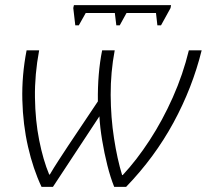

<svg xmlns="http://www.w3.org/2000/svg" viewBox="-20 -727 805 747"><path d="M141.6 0Q108.9 -69.3 89.1 -155.8Q69.3 -242.2 66.9 -338.1Q64.5 -434.1 83.5 -531.2H132.3Q114.7 -437 116 -347.4Q117.2 -257.8 132.6 -180.9Q147.9 -104 171.4 -47.9H173.8Q188.5 -73.2 208.5 -103.8Q228.5 -134.3 245.1 -159.7L360.8 -332.5Q359.4 -441.9 377.4 -531.2H426.3Q410.2 -445.8 410.6 -357.7Q411.1 -269.5 423.6 -189Q436 -108.4 455.1 -45.9H457.5Q511.7 -104 562 -181.2Q612.3 -258.3 652.1 -347.7Q691.9 -437 714.8 -531.2H764.6Q728.5 -385.3 655 -250Q581.5 -114.7 470.7 0H424.3Q409.7 -36.1 397.7 -83.7Q385.7 -131.3 377.4 -181.4Q369.1 -231.4 366.7 -274.4L186 0ZM272.9 -628.4 265.1 -695.8 267.6 -707H645.5L643.6 -695.8L606.4 -628.4H592.3L586.9 -676.3H472.2L445.8 -628.4H432.6L426.8 -676.3H313.5L286.6 -628.4Z"/></svg>

Font: Open Sans Light
Style: Italic
Weight: 300
Italic angle: -12°
Designer: Monotype Design Team
Foundry: Monotype Imaging Inc.
Version: Version 3.003; ttfautohint (v1.8.4)